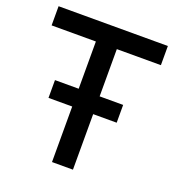

<svg xmlns="http://www.w3.org/2000/svg" viewBox="-129 -810 836 913"><g transform="rotate(20 289.0 -353.5)"><path d="M236 0V-281H116V-371H236V-610H12V-707H565V-610H342V-371H461V-281H342V0Z"/></g></svg>

Font: Onest Medium
Style: Regular
Weight: 500
Designer: Dmitri Voloshin, Andrey Kudryavtsev
Foundry: Dmitri Voloshin, Andrey Kudryavtsev
Version: Version 1.000;gftools[0.9.33]